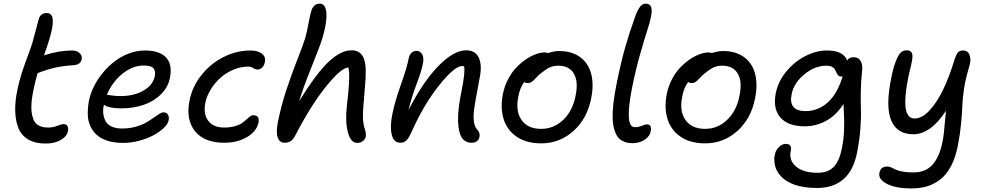

<svg xmlns="http://www.w3.org/2000/svg" viewBox="-20 -780 5437 1061"><path d="M231.9 13.2Q175.3 13.2 137.7 -8.3Q100.1 -29.8 83.3 -68.8Q66.4 -107.9 64.2 -162.6Q62 -217.3 76.2 -284.2Q85.9 -331.5 100.3 -376.2Q114.7 -420.9 132.3 -467.8Q149.9 -514.6 158.2 -541Q168.9 -578.1 179.9 -620.8Q190.9 -663.6 193.8 -673.8Q203.6 -708 237.8 -708Q269 -708 271.7 -670.4Q274.4 -632.8 251 -557.1Q242.2 -527.8 223.1 -474.1Q306.2 -501 377.9 -501Q404.3 -501 419.7 -486.8Q435.1 -472.7 431.2 -452.1Q425.3 -422.9 388.2 -419.9Q326.2 -416 281.5 -405.5Q236.8 -395 188 -376Q175.3 -335 166 -288.1Q148.9 -209.5 154.5 -162.1Q160.2 -114.7 181.9 -95Q203.6 -75.2 245.1 -75.2Q272.9 -75.2 296.6 -84.7Q320.3 -94.2 331.1 -94.2Q345.7 -94.2 352.3 -83.7Q358.9 -73.2 356 -57.1Q350.1 -26.9 316.4 -6.8Q282.7 13.2 231.9 13.2Z M661.6 9.8Q612.8 9.8 575.7 -1.7Q538.6 -13.2 515.6 -33.7Q492.7 -54.2 479.2 -83Q465.8 -111.8 465.1 -147Q464.4 -182.1 471.2 -222.2Q479 -261.7 498.8 -301.8Q518.6 -341.8 548.1 -377.4Q577.6 -413.1 613.3 -440.7Q648.9 -468.3 692.6 -484.6Q736.3 -501 780.3 -501Q860.8 -501 897.2 -462.9Q933.6 -424.8 919.4 -351.1Q909.2 -298.3 869.6 -259Q830.1 -219.7 773.4 -200.4Q716.8 -181.2 650.4 -181.2Q579.1 -181.2 554.2 -201.2Q547.9 -174.8 551 -150.9Q554.2 -127 564.5 -108.9Q574.7 -90.8 597.9 -80.3Q621.1 -69.8 654.3 -69.8Q692.9 -69.8 727.3 -79.1Q761.7 -88.4 784.7 -101.3Q807.6 -114.3 826.2 -127.4Q844.7 -140.6 859.1 -149.9Q873.5 -159.2 883.3 -159.2Q900.4 -159.2 908.2 -146.2Q916 -133.3 911.6 -113.8Q907.2 -93.8 884.3 -72Q861.3 -50.3 827.4 -32.2Q793.5 -14.2 749 -2.2Q704.6 9.8 661.6 9.8ZM572.3 -255.9Q576.7 -255.9 599.1 -252.4Q621.6 -249 645.5 -249Q719.7 -249 772.2 -279.1Q824.7 -309.1 835.4 -357.9Q841.3 -388.7 827.4 -403.3Q813.5 -418 775.4 -418Q712.4 -418 656 -372.1Q599.6 -326.2 570.3 -255.9Z M1219.7 8.8Q1108.9 8.8 1057.6 -54.9Q1006.3 -118.7 1027.3 -224.1Q1042.5 -301.3 1093 -365Q1143.6 -428.7 1215.3 -464.8Q1287.1 -501 1363.8 -501Q1403.8 -501 1427 -483.6Q1450.2 -466.3 1443.4 -436Q1439.9 -417.5 1428.7 -406.7Q1417.5 -396 1402.3 -396Q1391.1 -396 1378.9 -404.1Q1366.7 -412.1 1351.6 -412.1Q1310.1 -412.1 1269.8 -395Q1229.5 -377.9 1198.2 -350.1Q1167 -322.3 1144.8 -286.1Q1122.6 -250 1114.7 -211.9Q1102.5 -148.9 1130.9 -112.1Q1159.2 -75.2 1218.8 -75.2Q1251.5 -75.2 1276.9 -82.3Q1302.2 -89.4 1316.4 -99.4Q1330.6 -109.4 1341.1 -119.1Q1351.6 -128.9 1360.6 -136Q1369.6 -143.1 1378.4 -143.1Q1397.5 -143.1 1404.8 -133.8Q1412.1 -124.5 1408.7 -103Q1397.9 -53.2 1344.5 -22.2Q1291 8.8 1219.7 8.8Z M1552.2 8.8Q1525.4 8.8 1514.9 -19.5Q1504.4 -47.9 1515.1 -103Q1533.7 -196.3 1563 -284.7Q1592.3 -373 1623.8 -452.6Q1655.3 -532.2 1667 -570.8Q1675.8 -601.6 1684.8 -650.4Q1693.8 -699.2 1700.2 -719.2Q1705.1 -736.8 1717 -748.3Q1729 -759.8 1748 -759.8Q1759.3 -759.3 1767.3 -752.4Q1775.4 -745.6 1779.8 -730.5Q1784.2 -715.3 1784.2 -693.4Q1784.2 -671.4 1778.6 -639.2Q1772.9 -606.9 1761.2 -567.9Q1748 -524.9 1701.2 -408.9Q1654.3 -293 1633.3 -221.2Q1726.6 -372.6 1794.7 -437.3Q1862.8 -502 1921.4 -502Q1962.4 -502 1981.4 -473.9Q2000.5 -445.8 2001 -394Q2001.5 -342.3 1994.1 -268.1Q1984.4 -167.5 1985.8 -128.2Q1987.3 -88.9 1998 -61Q2003.4 -41 2001 -24.9Q1998 -9.8 1984.6 0Q1971.2 9.8 1954.1 9.8Q1917.5 9.8 1902.1 -50.8Q1886.7 -111.3 1897 -196.8Q1907.7 -286.1 1909.4 -335.4Q1911.1 -384.8 1905.3 -407.2Q1865.2 -405.8 1781.5 -301.8Q1697.8 -197.8 1611.3 -30.8Q1599.1 -7.8 1585.4 0.5Q1571.8 8.8 1552.2 8.8Z M2585.4 8.8Q2550.3 8.8 2531.7 -19.8Q2513.2 -48.3 2511.2 -111.8Q2509.3 -175.3 2530.3 -275.9Q2552.2 -384.3 2544.4 -414.1Q2543 -414.1 2539.6 -414.6Q2536.1 -415 2534.2 -415Q2492.2 -415 2408.9 -311.5Q2325.7 -208 2260.3 -64Q2241.2 -20 2227.3 -5.6Q2213.4 8.8 2192.4 8.8Q2155.8 8.8 2144.8 -36.1Q2133.8 -81.1 2148.4 -150.9Q2162.6 -221.2 2195.1 -311.5Q2227.5 -401.9 2239.3 -460.9Q2243.2 -478.5 2254.6 -488.8Q2266.1 -499 2282.2 -499Q2301.3 -499 2312.7 -480.2Q2324.2 -461.4 2316.4 -425.8Q2310.1 -390.6 2281 -312.7Q2252 -234.9 2237.3 -171.9Q2318.8 -330.1 2403.3 -416Q2487.8 -502 2556.2 -502Q2606.9 -502 2626 -460.9Q2645 -419.9 2630.4 -348.1Q2602.1 -201.2 2598.1 -158.7Q2592.8 -90.3 2616.2 -64.9Q2634.8 -46.4 2629.4 -22Q2626.5 -7.8 2615 0.5Q2603.5 8.8 2585.4 8.8Z M2970.2 12.2Q2890.1 12.2 2836.4 -23.7Q2782.7 -59.6 2763.2 -121.6Q2743.7 -183.6 2759.3 -262.2Q2768.1 -305.2 2788.1 -343Q2808.1 -380.9 2833.3 -407Q2858.4 -433.1 2887 -452.4Q2915.5 -471.7 2941.9 -481Q2968.3 -490.2 2989.3 -490.2Q2998 -490.2 3008.3 -486.8Q3041 -498 3069.3 -498Q3139.6 -498 3185.5 -464.6Q3231.4 -431.2 3246.8 -372.3Q3262.2 -313.5 3247.1 -237.8Q3225.6 -125.5 3149.4 -56.6Q3073.2 12.2 2970.2 12.2ZM2844.2 -246.1Q2827.6 -165.5 2862.3 -116.7Q2897 -67.9 2970.2 -67.9Q3041 -67.9 3093.3 -118.4Q3145.5 -168.9 3161.1 -252.9Q3176.8 -329.6 3151.1 -373.3Q3125.5 -417 3065.4 -417Q3037.1 -417 3016.1 -406.7Q2995.1 -396.5 2966.3 -373Q2953.6 -362.3 2939.2 -346.9Q2924.8 -331.5 2916.5 -326.2Q2908.2 -320.8 2896 -320.8Q2883.8 -320.8 2877.4 -327.1Q2853 -295.9 2844.2 -246.1Z M3478 11.2Q3459.5 11.2 3445.1 8.3Q3430.7 5.4 3415.8 -3.4Q3400.9 -12.2 3390.9 -27.1Q3380.9 -42 3373.8 -66.9Q3366.7 -91.8 3365.5 -125.7Q3364.3 -159.7 3369.6 -208.3Q3375 -256.8 3387.2 -316.9Q3411.1 -435.5 3435.3 -520Q3459.5 -604.5 3491.2 -691.9Q3505.4 -729.5 3518.6 -744.6Q3531.7 -759.8 3549.3 -759.8Q3592.8 -759.8 3577.1 -686Q3571.8 -658.2 3555.4 -607.7Q3539.1 -557.1 3516.1 -476.3Q3493.2 -395.5 3473.1 -296.9Q3429.7 -77.1 3487.3 -77.1Q3507.8 -77.1 3527.1 -85Q3546.4 -92.8 3554.2 -92.8Q3583 -92.8 3576.2 -55.2Q3571.3 -26.9 3542.2 -7.8Q3513.2 11.2 3478 11.2Z M3876 12.2Q3795.9 12.2 3742.2 -23.7Q3688.5 -59.6 3668.9 -121.6Q3649.4 -183.6 3665 -262.2Q3673.8 -305.2 3693.8 -343Q3713.9 -380.9 3739 -407Q3764.2 -433.1 3792.7 -452.4Q3821.3 -471.7 3847.7 -481Q3874 -490.2 3895 -490.2Q3903.8 -490.2 3914.1 -486.8Q3946.8 -498 3975.1 -498Q4045.4 -498 4091.3 -464.6Q4137.2 -431.2 4152.6 -372.3Q4168 -313.5 4152.8 -237.8Q4131.3 -125.5 4055.2 -56.6Q3979 12.2 3876 12.2ZM3750 -246.1Q3733.4 -165.5 3768.1 -116.7Q3802.7 -67.9 3876 -67.9Q3946.8 -67.9 3999 -118.4Q4051.3 -168.9 4066.9 -252.9Q4082.5 -329.6 4056.9 -373.3Q4031.2 -417 3971.2 -417Q3942.9 -417 3921.9 -406.7Q3900.9 -396.5 3872.1 -373Q3859.4 -362.3 3845 -346.9Q3830.6 -331.5 3822.3 -326.2Q3814 -320.8 3801.8 -320.8Q3789.6 -320.8 3783.2 -327.1Q3758.8 -295.9 3750 -246.1Z M4494.1 258.8Q4457.5 258.8 4425.8 253.9Q4394 249 4370.6 240.7Q4347.2 232.4 4327.9 220.7Q4308.6 209 4296.4 195.3Q4284.2 181.6 4275.1 166.5Q4266.1 151.4 4262.9 136Q4259.8 120.6 4258.8 105.2Q4257.8 89.8 4261.7 76.2Q4266.1 50.8 4283.9 33Q4301.8 15.1 4322.8 15.1Q4356.4 15.1 4350.1 50.8Q4337.9 106.4 4379.2 140.6Q4420.4 174.8 4498 174.8Q4556.2 174.8 4587.4 141.8Q4618.7 108.9 4631.8 42Q4637.7 12.7 4640.9 -13.7Q4644 -40 4644.5 -70.1Q4645 -100.1 4645 -113.5Q4645 -127 4643.1 -163.3Q4641.1 -199.7 4641.1 -205.1Q4601.1 -143.1 4545.4 -112.5Q4489.7 -82 4426.8 -82Q4335.4 -82 4292.7 -130.4Q4250 -178.7 4267.1 -266.1Q4279.8 -328.6 4323.7 -383.1Q4367.7 -437.5 4428.5 -469.2Q4489.3 -501 4549.8 -501Q4641.1 -501 4661.1 -445.8Q4672.9 -463.9 4696.8 -463.9Q4724.6 -463.9 4736.3 -442.1Q4748 -420.4 4744.1 -389.2Q4737.8 -334.5 4736.8 -275.4Q4735.8 -216.3 4737.5 -173.8Q4739.3 -131.3 4734.4 -67.6Q4729.5 -3.9 4715.8 64.9Q4676.8 258.8 4494.1 258.8ZM4355 -261.2Q4334.5 -166 4432.1 -166Q4499 -166 4552.5 -212.4Q4606 -258.8 4636.7 -357.9Q4634.8 -356.9 4629.9 -356.9Q4619.1 -356.9 4612.8 -363Q4606.4 -369.1 4602.8 -377.9Q4599.1 -386.7 4594 -395.8Q4588.9 -404.8 4577.1 -410.9Q4565.4 -417 4546.9 -417Q4482.9 -417 4425 -369.4Q4367.2 -321.8 4355 -261.2Z M5017.6 261.2Q4929.2 261.2 4880.6 235.8Q4832 210.4 4839.8 174.8Q4846.2 140.1 4882.8 140.1Q4893.6 140.1 4905.3 145.3Q4917 150.4 4928 156.5Q4939 162.6 4965.1 167.7Q4991.2 172.9 5026.9 172.9Q5095.7 172.9 5133.8 129.4Q5171.9 85.9 5188 4.9Q5192.9 -19 5195.8 -44.4Q5198.7 -69.8 5201.4 -105Q5204.1 -140.1 5207.5 -168Q5123 -38.1 5026.9 -38.1Q4938 -38.1 4905.5 -112.8Q4873 -187.5 4903.8 -342.8Q4916 -406.2 4930.7 -442.6Q4945.3 -479 4958.7 -490.5Q4972.2 -502 4989.7 -502Q5013.7 -502 5020 -485.1Q5026.4 -468.3 5015.6 -423.8Q4999 -358.4 4990.7 -305.7Q4982.4 -252.9 4982.7 -211.4Q4982.9 -169.9 4995.8 -147.5Q5008.8 -125 5033.7 -125Q5074.7 -125 5116.2 -169.4Q5157.7 -213.9 5192.4 -286.1Q5227.1 -358.4 5255.9 -454.1Q5265.6 -482.4 5274.7 -491.7Q5283.7 -501 5301.8 -501Q5317.9 -501 5327.9 -491.9Q5337.9 -482.9 5341.6 -460.4Q5345.2 -438 5332.5 -399.9Q5315.4 -342.3 5307.1 -288.3Q5298.8 -234.4 5297.9 -196Q5296.9 -157.7 5291 -97.2Q5285.2 -36.6 5272.9 25.9Q5259.8 91.8 5235.1 138.4Q5210.4 185.1 5176.3 211.4Q5142.1 237.8 5103.5 249.5Q5064.9 261.2 5017.6 261.2Z"/></svg>

Font: Shantell Sans Normal
Style: Italic
Weight: 400
Italic angle: -11.31°
Designer: Stephen Nixon, Anya Danilova, Shantell Martin
Foundry: Arrow Type
Version: Version 1.006;[559af2be0]